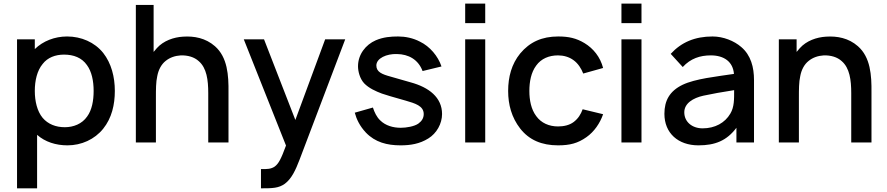

<svg xmlns="http://www.w3.org/2000/svg" viewBox="-20 -777 4835 1047"><path d="M542.7 -488.5C495.8 -546.9 422.9 -578.1 345.8 -578.1C278.1 -578.1 214.6 -553.1 169.8 -509.4V-562.5H72.9V250H182.3V-41.7C226 -3.1 284.4 15.6 347.9 15.6C424 15.6 495.8 -16.7 542.7 -75C589.6 -133.3 606.2 -206.3 606.2 -281.2C606.2 -357.3 587.5 -431.3 542.7 -488.5ZM455.2 -141.7C427.1 -101 380.2 -83.3 333.3 -83.3C284.4 -83.3 241.7 -100 212.5 -134.4C182.3 -170.8 169.8 -226 169.8 -281.2C169.8 -337.5 182.3 -391.7 212.5 -428.1C239.6 -463.5 282.3 -479.2 329.2 -479.2C381.2 -479.2 426 -462.5 454.2 -421.9C480.2 -386.5 490.6 -335.4 490.6 -281.2C490.6 -228.1 481.3 -177.1 455.2 -141.7Z M1152.1 -525C1101 -569.8 1038.5 -581.2 978.1 -577.1C927.1 -574 871.9 -555.2 835.4 -514.6L817.7 -493.8V-750H720.8V0H830.2V-246.9C830.2 -287.5 830.2 -330.2 837.5 -361.5C843.8 -395.8 859.4 -426 883.3 -444.8C906.3 -463.5 934.4 -472.9 965.6 -475C1005.2 -476 1039.6 -465.6 1063.5 -443.8C1107.3 -406.3 1115.6 -340.6 1115.6 -268.8V0H1226V-272.9C1227.1 -366.7 1220.8 -464.6 1152.1 -525Z M1753.1 -562.5 1590.6 -122.9 1419.8 -562.5H1309.4L1539.6 16.7C1512.5 90.6 1499 115.6 1478.1 131.2C1458.3 144.8 1437.5 145.8 1403.1 144.8V250C1466.7 250 1500 249 1533.3 225C1569.8 197.9 1591.7 151 1613.5 93.8L1862.5 -562.5Z M2387.5 -414.6C2368.8 -470.8 2324 -524 2269.8 -550C2232.3 -569.8 2189.6 -578.1 2151 -578.1C2111.5 -578.1 2070.8 -575 2029.2 -557.3C1974 -533.3 1932.3 -480.2 1932.3 -415.6C1932.3 -388.5 1941.7 -349 1965.6 -322.9C1991.7 -295.8 2029.2 -279.2 2062.5 -266.7C2089.6 -257.3 2112.5 -251 2192.7 -228.1C2242.7 -213.5 2290.6 -200 2290.6 -155.2C2290.6 -133.3 2280.2 -116.7 2261.5 -103.1C2239.6 -87.5 2195.8 -80.2 2165.6 -80.2C2124 -80.2 2082.3 -91.7 2053.1 -120.8C2034.4 -138.5 2021.9 -164.6 2013.5 -190.6L1914.6 -162.5C1924 -127.1 1941.7 -89.6 1975 -54.2C2026 -1 2090.6 15.6 2164.6 15.6C2218.8 15.6 2268.8 7.3 2315.6 -21.9C2361.5 -50 2390.6 -103.1 2390.6 -155.2C2390.6 -245.8 2318.8 -301 2218.8 -328.1C2174 -340.6 2140.6 -350 2109.4 -359.4C2063.5 -371.9 2032.3 -384.4 2032.3 -419.8C2032.3 -459.4 2088.5 -484.4 2144.8 -482.3C2207.3 -481.3 2260.4 -453.1 2284.4 -389.6Z M2516.7 -757.3V-651H2626V-757.3ZM2516.7 -562.5V0H2626V-562.5Z M3268.8 -406.3C3253.1 -466.7 3215.6 -512.5 3167.7 -541.7C3122.9 -568.8 3081.2 -578.1 3024 -578.1C2935.4 -578.1 2868.8 -547.9 2816.7 -485.4C2769.8 -428.1 2751 -357.3 2751 -281.2C2751 -206.3 2769.8 -136.5 2816.7 -76C2865.6 -13.5 2934.4 15.6 3022.9 15.6C3087.5 15.6 3131.2 4.2 3178.1 -29.2C3219.8 -58.3 3252.1 -105.2 3268.8 -154.2L3157.3 -181.2C3146.9 -153.1 3133.3 -131.2 3109.4 -112.5C3085.4 -93.8 3053.1 -87.5 3022.9 -87.5C2974 -87.5 2931.2 -106.3 2904.2 -143.8C2876 -181.2 2866.7 -231.3 2866.7 -281.2C2866.7 -331.2 2876 -382.3 2904.2 -419.8C2931.2 -457.3 2974 -475 3022.9 -475C3053.1 -475 3083.3 -466.7 3107.3 -449C3132.3 -431.3 3150 -403.1 3160.4 -376Z M3368.8 -757.3V-651H3478.1V-757.3ZM3368.8 -562.5V0H3478.1V-562.5Z M4091.7 0V-340.6C4091.7 -409.4 4075 -476 4021.9 -520.8C3983.3 -554.2 3924 -578.1 3865.6 -578.1C3769.8 -578.1 3695.8 -546.9 3637.5 -483.3L3703.1 -411.5C3745.8 -458.3 3797.9 -475 3856.2 -475C3929.2 -475 3977.1 -439.6 3982.3 -374C3886.5 -359.4 3771.9 -347.9 3702.1 -314.6C3631.2 -280.2 3603.1 -228.1 3603.1 -156.2C3603.1 -51 3678.1 15.6 3788.5 15.6C3879.2 15.6 3942.7 -9.4 3995.8 -80.2V0ZM3962.5 -157.3C3933.3 -107.3 3879.2 -77.1 3811.5 -77.1C3754.2 -77.1 3711.5 -112.5 3711.5 -164.6C3711.5 -213.5 3759.4 -242.7 3815.6 -255.2C3859.4 -264.6 3920.8 -276 3983.3 -285.4C3983.3 -235.4 3984.4 -193.8 3962.5 -157.3Z M4658.3 -525C4607.3 -569.8 4544.8 -581.2 4484.4 -577.1C4433.3 -574 4378.1 -555.2 4341.7 -514.6L4324 -493.8V-562.5H4227.1V0H4336.5V-245.8V-246.9C4336.5 -287.5 4336.5 -330.2 4343.8 -361.5C4350 -395.8 4365.6 -426 4389.6 -444.8C4412.5 -463.5 4440.6 -472.9 4471.9 -475C4511.5 -476 4545.8 -465.6 4569.8 -443.8C4613.5 -406.3 4621.9 -340.6 4621.9 -268.8V0H4732.3V-272.9C4733.3 -366.7 4727.1 -464.6 4658.3 -525Z"/></svg>

Font: Manrope Semibold
Style: Regular
Weight: 600
Width: 4
Designer: Michael Sharanda
Foundry: Michael Sharanda
Version: Version 2.000;PS 002.000;hotconv 1.0.88;makeotf.lib2.5.64775